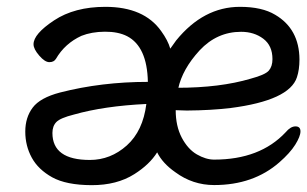

<svg xmlns="http://www.w3.org/2000/svg" viewBox="-20 -512 890 556"><path d="M131.8 -127Q131.8 -48.8 240.2 -48.8Q300.3 -48.8 347.2 -90.8Q394 -132.8 403.8 -210.9Q281.7 -205.1 193.8 -180.2Q154.8 -170.4 143.3 -158.7Q131.8 -147 131.8 -127ZM473.1 -371.1Q477.1 -377 490.2 -395Q569.3 -492.2 674.8 -492.2Q738.8 -492.2 776.9 -469.2Q846.7 -428.2 847.2 -339.8Q847.2 -310.1 839.8 -288.1Q817.9 -221.2 647.9 -199.2Q590.8 -192.4 521 -191.9L488.8 -192.9Q488.8 -147 506.3 -113.5Q523.9 -80.1 550 -64.9Q576.2 -49.8 600.1 -49.8Q732.9 -49.8 807.1 -128.9Q821.3 -146 835.7 -146Q850.1 -146 850.1 -131.6Q850.1 -117.2 835 -93Q819.8 -68.8 789.1 -42Q713.9 23.9 600.1 23.9Q538.1 23.9 487.8 -13.2Q450.7 -39.1 435.1 -70.8Q413.1 -35.6 369.1 -7.8Q318.4 24.4 245.1 24.2Q171.9 23.9 131.3 1.5Q90.8 -21 72 -55.4Q53.2 -89.8 53.2 -130.9Q53.2 -171.9 74.7 -200.4Q96.2 -229 153.8 -244.1Q273.9 -274.9 408.2 -274.9Q406.2 -377 348.1 -407.2Q322.3 -420.4 283.7 -420.2Q245.1 -419.9 215.8 -408.2Q168 -386.2 142.1 -341.8Q136.2 -332 123 -332Q109.9 -332 93.5 -351.1Q77.1 -370.1 77.1 -383.8Q77.1 -413.6 136.5 -452.9Q195.8 -492.2 285.2 -492.2Q397 -492.2 446.8 -421.9Q466.3 -395 473.1 -371.1ZM496.1 -255.9Q494.1 -257.8 493.2 -257.8Q617.2 -257.8 706.1 -284.2Q748 -295.4 758.5 -307.6Q769 -319.8 769 -340.8Q769 -379.9 742.4 -399.9Q715.8 -419.9 678.2 -419.9Q608.4 -419.9 558.1 -366.2Q508.3 -312 496.1 -255.9Z"/></svg>

Font: LXGW WenKai Screen R
Style: Regular
Weight: 400
Designer: Fontworks Inc.
Version: Version 1.235;May 31, 2022